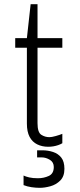

<svg xmlns="http://www.w3.org/2000/svg" viewBox="-20 -694 386 921"><path d="M211 10Q182 10 158.5 -1.5Q135 -13 122 -37.5Q109 -62 109 -101V-465H53V-511H109L127 -674H160V-511H279V-465H160V-103Q160 -59 178 -47.5Q196 -36 217 -36Q228 -36 247.5 -41.5Q267 -47 279 -52V-7Q271 -2 259.5 2Q248 6 236 8Q224 10 211 10ZM171 207Q152 207 131.5 204Q111 201 93 194V148Q103 153 120 157Q137 161 162 161Q190 161 214 150Q238 139 238 107Q238 84 219 72.5Q200 61 180 61H158V27H183Q210 27 234.5 35Q259 43 274 62Q289 81 289 116Q289 152 269 172Q249 192 221.5 199.5Q194 207 171 207Z"/></svg>

Font: Chivo Medium Thin
Style: Regular
Weight: 250
Version: Version 2.002